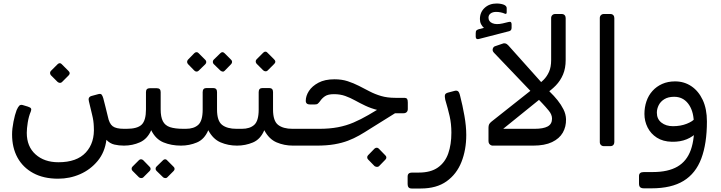

<svg xmlns="http://www.w3.org/2000/svg" viewBox="-20 -830 4119 1097"><path d="M312 191Q229 191 170 159Q111 127 80 70.5Q49 14 49 -62Q49 -94 57 -134.5Q65 -175 75 -201Q83 -219 90 -226Q97 -233 109 -230L139 -221Q155 -216 157.5 -209.5Q160 -203 156 -193Q144 -165 138.5 -130Q133 -95 133 -71Q133 7 183 52Q233 97 314 97Q419 97 470.5 41Q522 -15 516 -107Q515 -140 506.5 -173.5Q498 -207 488 -251Q481 -276 504 -282L541 -292Q555 -296 560.5 -289.5Q566 -283 570 -269Q576 -244 582.5 -220Q589 -196 596 -165Q604 -124 623.5 -109Q643 -94 689 -94H703Q718 -94 718 -79V-28Q718 2 688 2Q659 2 633.5 -4Q608 -10 588 -31Q579 40 538 89.5Q497 139 438 165Q379 191 312 191ZM334 -361Q329 -356 322 -356.5Q315 -357 309 -362L271 -400Q266 -406 266 -413Q266 -420 271 -425L309 -463Q315 -469 321.5 -469Q328 -469 333 -463L371 -425Q385 -412 372 -399Z M688 2Q673 2 673 -14V-64Q673 -94 703 -94Q765 -94 789.5 -118Q814 -142 814 -205V-304Q814 -326 836 -326H876Q898 -326 898 -304V-205Q898 -162 910.5 -137.5Q923 -113 951.5 -103.5Q980 -94 1029 -94Q1044 -94 1044 -79V-28Q1044 2 1014 2Q959 2 914 -16.5Q869 -35 844 -86Q822 -36 779.5 -17Q737 2 688 2ZM798 184Q793 188 786 187.5Q779 187 774 183L737 146Q732 141 732 134Q732 127 737 122L774 85Q779 80 785.5 80Q792 80 798 85L834 122Q840 127 840.5 134Q841 141 835 147ZM935 184Q931 188 924 187.5Q917 187 912 183L874 146Q869 141 869 134Q869 127 874 122L912 85Q917 80 923.5 80Q930 80 934 85L971 122Q977 127 977.5 134Q978 141 972 147Z M1014 2Q999 2 999 -14V-64Q999 -94 1029 -94H1042Q1088 -94 1113 -117Q1138 -140 1138 -204V-304Q1138 -327 1160 -327H1198Q1220 -327 1220 -304V-204Q1220 -139 1249 -116.5Q1278 -94 1331 -94H1349Q1364 -94 1364 -79V-28Q1364 2 1334 2Q1284 2 1240.5 -16.5Q1197 -35 1170 -86Q1148 -34 1105 -16Q1062 2 1014 2ZM1115 -426Q1110 -421 1103 -421Q1096 -421 1090 -427L1054 -464Q1049 -470 1049 -476.5Q1049 -483 1054 -489L1090 -526Q1096 -532 1103 -532Q1110 -532 1115 -526L1152 -489Q1158 -484 1158.5 -476.5Q1159 -469 1153 -463ZM1264 -426Q1259 -420 1252 -421Q1245 -422 1239 -427L1201 -464Q1196 -469 1196 -476.5Q1196 -484 1201 -489L1239 -526Q1245 -532 1251 -532Q1257 -532 1263 -526L1300 -489Q1306 -484 1306 -476.5Q1306 -469 1300 -463Z M1334 2Q1319 2 1319 -14V-64Q1319 -94 1349 -94H1362Q1408 -94 1433 -117Q1458 -140 1458 -204V-304Q1458 -327 1480 -327H1518Q1540 -327 1540 -304V-204Q1540 -139 1569 -116.5Q1598 -94 1651 -94H1669Q1684 -94 1684 -79V-28Q1684 2 1654 2Q1604 2 1560.5 -16.5Q1517 -35 1490 -86Q1468 -34 1425 -16Q1382 2 1334 2ZM1509 -427Q1504 -422 1497 -422.5Q1490 -423 1484 -428L1446 -466Q1441 -472 1441 -479Q1441 -486 1446 -491L1484 -529Q1490 -535 1496.5 -535Q1503 -535 1508 -529L1546 -491Q1560 -478 1547 -465Z M1654 2Q1639 2 1639 -13V-64Q1639 -94 1669 -94H1804Q1863 -94 1910.5 -103Q1958 -112 2000 -130Q2042 -148 2085 -173L2181 -230L2258 -196L2096 -95Q2062 -73 2032 -56Q2002 -39 1968 -26Q1934 -13 1890.5 -5.5Q1847 2 1788 2ZM2232 -183V-191Q2178 -191 2138.5 -201Q2099 -211 2067.5 -226Q2036 -241 2009 -256Q1982 -271 1953 -281.5Q1924 -292 1888 -292Q1854 -292 1836.5 -280Q1819 -268 1808 -251Q1801 -242 1795.5 -237.5Q1790 -233 1777 -233H1752Q1727 -233 1727 -254Q1727 -282 1745 -310Q1763 -338 1799.5 -357.5Q1836 -377 1891 -377Q1933 -377 1966.5 -366Q2000 -355 2030.5 -339.5Q2061 -324 2091.5 -308Q2122 -292 2157.5 -281.5Q2193 -271 2239 -271H2287Q2302 -271 2306 -265Q2310 -259 2310 -244V-207Q2310 -196 2303.5 -189.5Q2297 -183 2286 -183ZM2145 120Q2140 124 2133 123.5Q2126 123 2120 119L2083 81Q2078 76 2078 69Q2078 62 2083 57L2120 19Q2126 14 2132.5 14Q2139 14 2144 19L2181 57Q2187 62 2187.5 69Q2188 76 2182 82Z M2332 247Q2320 247 2314.5 240.5Q2309 234 2309 222V179Q2309 167 2315.5 161.5Q2322 156 2334 156H2373Q2441 156 2482 127Q2523 98 2541 47Q2559 -4 2559 -72Q2559 -123 2549 -166.5Q2539 -210 2524 -260Q2520 -279 2522.5 -288Q2525 -297 2540 -301L2578 -311Q2589 -314 2596.5 -309Q2604 -304 2609 -282Q2623 -228 2633.5 -168.5Q2644 -109 2644 -59Q2644 26 2616.5 95.5Q2589 165 2531.5 206Q2474 247 2384 247Z M2791 2Q2771 -4 2771 -24V-100Q2771 -112 2774.5 -119.5Q2778 -127 2788 -135L3028 -325L3079 -275L2855 -94H3034Q3084 -94 3109 -107.5Q3134 -121 3134 -152Q3134 -175 3116 -197Q3098 -219 3079 -239L2803 -528Q2793 -538 2795 -549Q2797 -560 2806 -565L2847 -579Q2857 -584 2866.5 -582Q2876 -580 2884 -571L3122 -305Q3145 -283 3165.5 -257.5Q3186 -232 3199.5 -205Q3213 -178 3214 -149Q3215 -106 3195.5 -72Q3176 -38 3134 -18Q3092 2 3026 2ZM3097 -294 3046 -340Q3067 -355 3086 -374Q3105 -393 3117 -420Q3129 -447 3129 -487V-727Q3129 -737 3135.5 -743.5Q3142 -750 3152 -750H3189Q3200 -750 3206 -743.5Q3212 -737 3212 -727V-487Q3212 -440 3197 -404.5Q3182 -369 3156 -342Q3130 -315 3097 -294ZM2715 -607Q2706 -605 2702 -609Q2698 -613 2698 -621V-639Q2698 -652 2702 -656Q2706 -660 2715 -663L2745 -671Q2735 -679 2728.5 -692Q2722 -705 2722 -721Q2722 -760 2749 -785Q2776 -810 2818 -810Q2831 -810 2843.5 -807.5Q2856 -805 2863 -801Q2875 -794 2875 -784V-760Q2875 -747 2864 -752Q2853 -757 2840 -759.5Q2827 -762 2815 -762Q2795 -762 2783 -753Q2771 -744 2771 -729Q2771 -707 2793 -697.5Q2815 -688 2851 -696L2884 -704Q2895 -707 2899 -703.5Q2903 -700 2903 -691V-671Q2903 -656 2890 -652Z M3430 5Q3420 5 3413.5 -1.5Q3407 -8 3407 -18V-727Q3407 -737 3413.5 -743.5Q3420 -750 3430 -750H3467Q3478 -750 3484 -743.5Q3490 -737 3490 -727V-18Q3490 -8 3484 -1.5Q3478 5 3467 5Z M3659 246Q3645 246 3638 240Q3631 234 3631 219V176Q3631 164 3638 158.5Q3645 153 3660 153H3710Q3797 153 3850.5 122Q3904 91 3927 26.5Q3950 -38 3946 -138L4019 -136Q4019 -10 3987 75.5Q3955 161 3885.5 203.5Q3816 246 3703 246ZM3944 -137Q3941 -201 3911 -239Q3881 -277 3832 -277Q3798 -277 3776 -263.5Q3754 -250 3743.5 -229Q3733 -208 3733 -186Q3733 -150 3759 -129.5Q3785 -109 3825 -109Q3869 -109 3904 -123Q3939 -137 3951 -154L3962 -75Q3941 -50 3904 -34.5Q3867 -19 3819 -20Q3768 -21 3733 -43.5Q3698 -66 3680 -102Q3662 -138 3662 -179Q3662 -217 3673.5 -251Q3685 -285 3708 -310.5Q3731 -336 3763.5 -350.5Q3796 -365 3837 -365Q3889 -365 3930 -337.5Q3971 -310 3995 -259Q4019 -208 4019 -136Z"/></svg>

Font: RubikRegular
Style: Regular
Weight: 400
Designer: Hubert and Fischer
Foundry: Hubert and Fischer
Version: Version 2.300;gftools[0.9.30]